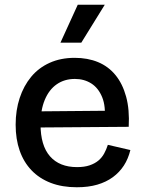

<svg xmlns="http://www.w3.org/2000/svg" viewBox="-20 -777 610 810"><path d="M304 13Q242 13 194 -5.5Q146 -24 113 -58.5Q80 -93 63 -141.5Q46 -190 46 -251Q46 -312 63 -363.5Q80 -415 111.5 -453Q143 -491 189.5 -512Q236 -533 295 -533Q350 -533 393.5 -515Q437 -497 467 -460.5Q497 -424 512 -369.5Q527 -315 523 -242L116 -239V-307L459 -310L421 -268Q427 -328 411 -367Q395 -406 365 -425Q335 -444 296 -444Q252 -444 219.5 -421.5Q187 -399 169 -356Q151 -313 151 -253Q151 -163 191 -117.5Q231 -72 305 -72Q336 -72 358 -79.5Q380 -87 395 -99.5Q410 -112 419.5 -129.5Q429 -147 435 -166L530 -144Q521 -107 502.5 -78.5Q484 -50 456 -29.5Q428 -9 390.5 2Q353 13 304 13ZM323 -597H235L308 -757H422Z"/></svg>

Font: Bricolage Grotesque 96pt ExtraBold Medium
Style: Regular
Weight: 500
Version: Version 1.001;gftools[0.9.33.dev8+g029e19f]